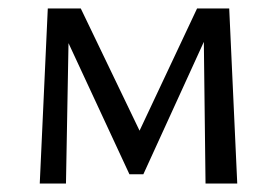

<svg xmlns="http://www.w3.org/2000/svg" viewBox="-20 -434 655 454"><path d="M541 0H466L462 -335L319 -22H286L142 -332L136 0H74L93 -414H171L310 -125L446 -414H522Z"/></svg>

Font: EauTestText Medium
Style: Regular
Weight: 500
Designer: Christian Thalmann (Catharsis Fonts)
Version: Version 0.001;PS 000.001;hotconv 1.0.88;makeotf.lib2.5.64775